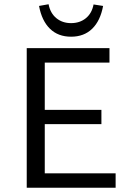

<svg xmlns="http://www.w3.org/2000/svg" viewBox="-20 -885 622 905"><path d="M164 -857 209 -865Q217 -823 245.5 -799.5Q274 -776 315 -776Q356 -776 384.5 -799Q413 -822 421 -864L466 -857Q453 -787 414.5 -749.5Q376 -712 315 -712Q254 -712 215.5 -749.5Q177 -787 164 -857ZM525 -68V0H106V-658H496V-590H191V-367H458V-300H191V-68Z"/></svg>

Font: Ysabeau SC Medium
Style: Regular
Weight: 500
Designer: Christian Thalmann (Catharsis Fonts)
Version: Version 0.003